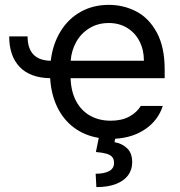

<svg xmlns="http://www.w3.org/2000/svg" viewBox="-20 -557 736 785"><path d="M187.5 -308.6Q195.8 -377 227.5 -428.7Q259.3 -480.5 310.1 -508.8Q360.8 -537.1 424.8 -537.1Q484.9 -537.1 536.6 -510.5Q588.4 -483.9 620.8 -424.6Q653.3 -365.2 653.3 -272.5V-237.3H268.6Q270.5 -182.1 291.5 -143.1Q312.5 -104 348.9 -83.7Q385.3 -63.5 432.6 -63.5Q477.5 -63.5 508.5 -80.3Q539.6 -97.2 555.7 -124H645.5Q627.4 -66.4 575.9 -30.3Q524.4 5.9 450.7 10.3L448.2 24.4Q479 29.3 499.8 49.3Q520.5 69.3 520.5 106.4Q520.5 136.7 503.7 159.7Q486.8 182.6 453.9 195.3Q420.9 208 374 208L371.1 153.3Q405.8 153.3 426 142.6Q446.3 131.8 446.3 109.4Q446.3 93.8 438.7 85Q431.2 76.2 415.5 71.5Q399.9 66.9 372.1 64.5L383.8 6.8Q325.7 -2.9 282.2 -35.4Q238.8 -67.9 213.9 -119.6Q189 -171.4 185.1 -237.3Q102.5 -238.8 60.1 -283.7Q17.6 -328.6 17.6 -408.2H92.8Q92.8 -310.1 187.5 -308.6ZM568.4 -308.6Q568.4 -353 550.5 -387.9Q532.7 -422.9 500 -442.9Q467.3 -462.9 424.8 -462.9Q380.4 -462.9 345.9 -441.9Q311.5 -420.9 291.7 -385.5Q272 -350.1 269 -308.6Z"/></svg>

Font: Pretendard
Style: Regular
Weight: 400
Designer: Base glyphs from Inter by Rasmus Andersson; Hangeul glyphs from Noto Sans CJK(Source Han Sans) by Jang Soo-young and Kan
Foundry: Kil Hyung-jin
Version: Version 1.309